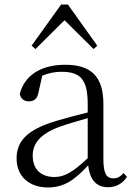

<svg xmlns="http://www.w3.org/2000/svg" viewBox="-20 -811 591 845"><path d="M455 13C490 13 519 -2 539 -33L524 -49C508 -32 496 -26 479 -26C450 -26 435 -45 435 -111V-354C435 -476 379 -526 267 -526C160 -526 88 -479 67 -398C71 -377 85 -365 107 -365C130 -365 145 -376 150 -407L166 -478C195 -490 223 -495 250 -495C330 -495 366 -466 366 -354V-316C321 -305 272 -292 228 -279C100 -241 53 -190 53 -114C53 -31 113 14 190 14C262 14 307 -18 368 -83C375 -23 402 13 455 13ZM392 -595 408 -610 279 -791H249L119 -610L136 -595L264 -722ZM366 -115C300 -52 262 -32 220 -32C162 -32 124 -64 124 -126C124 -179 156 -221 242 -253C279 -266 323 -279 366 -291Z"/></svg>

Font: Noto Serif CJK TC Light
Style: Regular
Weight: 300
Designer: Ryoko NISHIZUKA 西塚涼子 (kana & ideographs); Frank Grießhammer (Latin, Greek & Cyrillic); Wenlong ZHANG 张文龙 (bopomofo); San
Foundry: Adobe
Version: Version 2.001;hotconv 1.1.0;makeotfexe 2.6.0